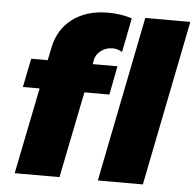

<svg xmlns="http://www.w3.org/2000/svg" viewBox="-53 -805 873 858"><g transform="rotate(5 383.5 -375.5)"><path d="M323 -387 245 0H44L122 -387H47L73 -516H147L159 -574Q176 -657 239 -704Q302 -751 397 -751Q455 -751 505 -735L475 -582Q460 -589 451.5 -591.5Q443 -594 431 -594Q402 -594 379 -576.5Q356 -559 352 -533L349 -516H460L435 -387ZM565 -742H767L619 0H417Z"/></g></svg>

Font: Gontserrat ExtraBold
Style: Italic
Weight: 800
Italic angle: -11.3°
Designer: Julieta Ulanovsky
Foundry: Julieta Ulanovsky
Version: Version 6.001